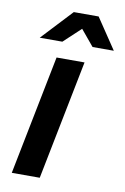

<svg xmlns="http://www.w3.org/2000/svg" viewBox="-85 -794 548 845"><g transform="rotate(10 189.0 -372.0)"><path d="M29 0 135 -534H260L154 0ZM47 -607 175 -744H286L378 -607H283L224 -678L148 -607Z"/></g></svg>

Font: Montserrat SemiBold
Style: Italic
Weight: 600
Italic angle: -11.3°
Designer: Julieta Ulanovsky
Foundry: Julieta Ulanovsky
Version: Version 9.000; ttfautohint (v1.8.4.7-5d5b)